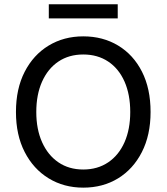

<svg xmlns="http://www.w3.org/2000/svg" viewBox="-20 -852 765 882"><path d="M362.5 10Q273.3 10 203.3 -32.9Q133.3 -75.8 93.3 -153.8Q53.3 -231.7 53.3 -337.5Q53.3 -444.2 93.3 -522.1Q133.3 -600 203.3 -642.5Q273.3 -685 362.5 -685Q452.5 -685 522.5 -642.9Q592.5 -600.8 632.1 -522.9Q671.7 -445 671.7 -337.5Q671.7 -231.7 631.7 -153.3Q591.7 -75 522.1 -32.5Q452.5 10 362.5 10ZM362.5 -73.3Q428.3 -73.3 477.1 -106.3Q525.8 -139.2 552.1 -198.8Q578.3 -258.3 578.3 -337.5Q578.3 -417.5 552.1 -477.1Q525.8 -536.7 477.1 -569.2Q428.3 -601.7 362.5 -601.7Q296.7 -601.7 248.3 -569.2Q200 -536.7 173.3 -477.1Q146.7 -417.5 146.7 -337.5Q146.7 -258.3 173.3 -198.8Q200 -139.2 248.3 -106.3Q296.7 -73.3 362.5 -73.3ZM204.2 -767.5V-832.5H520.8V-767.5Z"/></svg>

Font: Funnel Sans
Style: Regular
Weight: 400
Designer: NORD ID, Kristian Moeller
Foundry: Dicotype
Version: Version 1.000